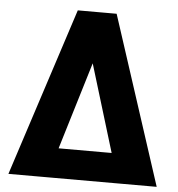

<svg xmlns="http://www.w3.org/2000/svg" viewBox="-51 -760 750 808"><g transform="rotate(5 323.5 -355.5)"><path d="M375 -652.3 177.2 0H14.2L245.1 -710.9H327.1ZM477.5 0 277.8 -656.2 327.1 -710.9H409.2L640.6 0ZM491.2 -125.5V0H141.1V-125.5Z"/></g></svg>

Font: Roboto Condensed ExtraBold
Style: Regular
Weight: 800
Designer: Christian Robertson
Foundry: Google
Version: Version 3.008; 2023